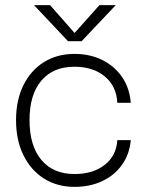

<svg xmlns="http://www.w3.org/2000/svg" viewBox="-20 -720 570 748"><path d="M298 -559.5 431 -700H367.5L270.5 -591.5L175 -700H112.5L245 -559.5ZM42.5 -252Q42.5 -174 71.2 -115.5Q100 -57 151.2 -24.5Q202.5 8 270 8Q331 8 378.5 -14.5Q426 -37 455.2 -77.8Q484.5 -118.5 489.5 -174H437Q433.5 -113.5 388 -77.8Q342.5 -42 270 -42Q187 -42 141 -97.2Q95 -152.5 95 -252Q95 -351 140.8 -405.5Q186.5 -460 270 -460Q343 -460 388.5 -422Q434 -384 437 -319.5H489.5Q485 -376.5 456 -419.2Q427 -462 379 -486Q331 -510 270 -510Q202.5 -510 151.2 -478Q100 -446 71.2 -388Q42.5 -330 42.5 -252Z"/></svg>

Font: Overused Grotesk Light
Style: Regular
Weight: 300
Designer: RandomMaerks
Version: Version 0.005